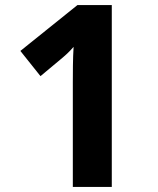

<svg xmlns="http://www.w3.org/2000/svg" viewBox="-20 -734 621 754"><path d="M419 0V-714H284L60 -534L139 -435L218 -501C236 -516 251 -529 269 -550C266 -504 266 -444 266 -410V0Z"/></svg>

Font: Noto Sans Canadian Aboriginal
Style: Bold
Weight: 700
Designer: Monotype Design Team, Typotheque's Kevin King
Foundry: Monotype Imaging Inc.
Version: Version 2.004